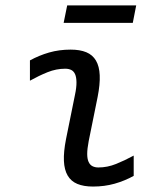

<svg xmlns="http://www.w3.org/2000/svg" viewBox="-29 -683 599 712"><path d="M466.8 -30.8Q433.1 -12.2 395.8 -1.7Q358.4 8.8 315.9 8.8Q281.2 8.8 257.8 -1Q234.4 -10.7 221.9 -32Q209.5 -53.2 208 -86.4Q206.5 -119.6 215.8 -167L249 -331.1Q254.9 -358.9 254.6 -377.7Q254.4 -396.5 249.5 -407.7Q244.6 -418.9 235.1 -423.6Q225.6 -428.2 212.9 -428.2Q179.7 -428.2 147.5 -415.3Q115.2 -402.3 82 -383.8V-459Q115.7 -477.5 153.1 -488.3Q190.4 -499 232.9 -499Q267.6 -499 291 -489.3Q314.5 -479.5 326.9 -458.3Q339.4 -437 340.8 -403.8Q342.3 -370.6 333 -323.2L299.8 -159.2Q294.4 -130.9 294.4 -112.3Q294.4 -93.8 299.6 -82.5Q304.7 -71.3 314 -66.7Q323.2 -62 335.9 -62Q369.1 -62 401.4 -75Q433.6 -87.9 466.8 -106ZM463.4 -598.1H207L220.2 -663.1H476.1ZM-8.8 -490.2Z"/></svg>

Font: Code New Roman
Style: Italic
Weight: 400
Italic angle: -11°
Monospace: yes
Designer: Sam Radian
Foundry: Code New Roman
Version: Version 1.508 October 19, 2014